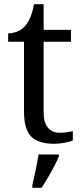

<svg xmlns="http://www.w3.org/2000/svg" viewBox="-20 -679 392 920"><path d="M240 10Q164 10 129.5 -24.5Q95 -59 95 -145V-479H19V-519Q37 -519 59 -526.5Q81 -534 97 -551Q114 -569 125 -595Q136 -621 143 -659H189V-536H320V-479H189V-142Q189 -91 210 -67Q231 -43 265 -43Q283 -43 298 -45Q313 -47 329 -50V-6Q316 0 290 5Q264 10 240 10ZM135 208Q143 175 151 136Q159 97 165 61H262V71Q253 92 239 119Q225 146 209 173Q193 200 179 221H135Z"/></svg>

Font: Noto Serif Makasar
Style: Regular
Weight: 400
Designer: Sérgio Martins
Version: Version 1.001; ttfautohint (v1.8.4.7-5d5b)